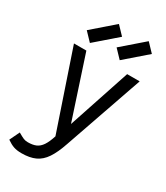

<svg xmlns="http://www.w3.org/2000/svg" viewBox="-257 -987 1113 1288"><g transform="rotate(30 300.0 -343.0)"><path d="M134 196Q98 196 73 187.5Q48 179 18 158L55 81Q86 99 100.5 105Q115 111 134 111Q172 111 197 100Q222 89 240.5 61.5Q259 34 275 -16L71 -618H167L324 -140L483 -618H580L369 -11Q343 66 312.5 111.5Q282 157 239.5 176.5Q197 196 134 196ZM393 -674 332 -738 498 -882 559 -818ZM162 -674 101 -738 267 -882 328 -818Z"/></g></svg>

Font: Victor Mono SemiBold
Style: Regular
Weight: 600
Monospace: yes
Designer: Rune Bjørnerås
Version: Version 1.561;gftools[0.9.30]